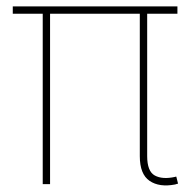

<svg xmlns="http://www.w3.org/2000/svg" viewBox="-20 -562 584 586"><path d="M514.6 1Q466.3 10.3 436.5 -10Q406.7 -30.3 406.7 -85.4V-530.8H429.2V-85.4Q429.2 -39.1 452.4 -26.4Q475.6 -13.7 513.7 -22Q516.6 -22.9 515.9 -22.7Q515.1 -22.5 518.1 -22.9L523.4 -1.5Q521.5 -1 519.3 -0.5Q517.1 0 514.6 1ZM110.4 0V-530.8H132.8V0ZM19 -520V-542.5H521.5V-520Z"/></svg>

Font: Inter 16pt Thin
Style: Regular
Weight: 250
Version: Version 4.001;git-66647c0bb